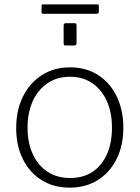

<svg xmlns="http://www.w3.org/2000/svg" viewBox="-20 -848 638 878"><path d="M299 10Q225 10 170 -24.5Q115 -59 84.5 -120.5Q54 -182 54 -262Q54 -344 85 -406.5Q116 -469 171.5 -504.5Q227 -540 300 -540Q374 -540 428.5 -505Q483 -470 513.5 -407.5Q544 -345 544 -264Q544 -183 513.5 -121.5Q483 -60 428 -25Q373 10 299 10ZM301 -34Q361 -34 403.5 -62.5Q446 -91 469 -142.5Q492 -194 492 -264Q492 -334 468.5 -386Q445 -438 402 -467.5Q359 -497 300 -497Q241 -497 197.5 -467.5Q154 -438 130 -386Q106 -334 106 -264Q106 -195 130 -143Q154 -91 197.5 -62.5Q241 -34 301 -34ZM330 -731V-653Q330 -645 328 -642.5Q326 -640 317 -640H283Q275 -640 273 -642Q271 -644 271 -651V-731Q271 -742 281 -742H321Q330 -742 330 -731ZM432 -822V-794Q432 -785 421 -785H178Q173 -785 171.5 -787Q170 -789 170 -794V-820Q170 -828 176 -828H426Q432 -828 432 -822Z"/></svg>

Font: Libre Franklin ExtraLight
Style: Regular
Weight: 250
Designer: Pablo Impallari, Rodrigo Fuenzalida, Nhung Nguyen
Foundry: Impallari Type
Version: Version 3.000